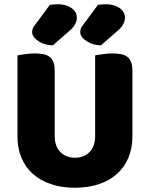

<svg xmlns="http://www.w3.org/2000/svg" viewBox="-20 -866 704 902"><path d="M602 -224Q602 -170 583.5 -125.5Q565 -81 530 -49.5Q495 -18 445 -1Q395 16 332 16Q269 16 219 -1Q169 -18 134 -49.5Q99 -81 80.5 -125.5Q62 -170 62 -224V-606Q73 -608 97 -611.5Q121 -615 143 -615Q166 -615 183.5 -611.5Q201 -608 213 -599Q225 -590 231 -574Q237 -558 237 -532V-227Q237 -179 263.5 -152Q290 -125 332 -125Q375 -125 401 -152Q427 -179 427 -227V-606Q438 -608 462 -611.5Q486 -615 508 -615Q531 -615 548.5 -611.5Q566 -608 578 -599Q590 -590 596 -574Q602 -558 602 -532ZM214 -843Q232 -846 252 -846Q290 -846 315.5 -828.5Q341 -811 341 -782Q341 -750 305 -720L228 -653Q214 -653 197 -657Q180 -661 165.5 -669.5Q151 -678 141 -689.5Q131 -701 131 -716Q131 -731 140 -743ZM440 -843Q458 -846 478 -846Q516 -846 541.5 -828.5Q567 -811 567 -782Q567 -750 531 -720L454 -653Q440 -653 423 -657Q406 -661 391.5 -669.5Q377 -678 367 -689.5Q357 -701 357 -716Q357 -731 366 -743Z"/></svg>

Font: Baloo Thambi
Style: Regular
Weight: 400
Designer: Aadarsh Rajan and Ek Type
Foundry: Ek Type
Version: Version 1.100;PS 1.000;hotconv 1.0.88;makeotf.lib2.5.647800;